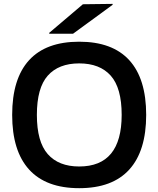

<svg xmlns="http://www.w3.org/2000/svg" viewBox="-20 -960 820 994"><path d="M170.9 -365.2Q170.9 -226.1 227.3 -162.1Q283.7 -98.1 390.1 -98.1Q609.9 -98.1 609.9 -365.2Q609.9 -504.9 553.2 -568.4Q496.6 -631.8 390.1 -631.8Q283.7 -631.8 227.3 -568.4Q170.9 -504.9 170.9 -365.2ZM43 -365.2Q43 -552.2 130.4 -648.2Q217.8 -744.1 390.1 -744.1Q562 -744.1 649.4 -648.2Q736.8 -552.2 736.8 -365.2Q736.8 -178.7 649.4 -82.3Q562 14.2 390.1 14.2Q218.3 14.2 130.6 -82.3Q43 -178.7 43 -365.2ZM234.9 -785.2V-790L409.2 -938L563 -939.9V-935.1L357.9 -785.2Z"/></svg>

Font: Nacelle SemiBold
Style: Regular
Weight: 600
Designer: Sora Sagano
Foundry: Sora Sagano
Version: Version 1.000;FEAKit 1.0